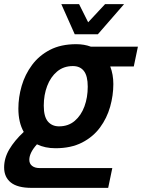

<svg xmlns="http://www.w3.org/2000/svg" viewBox="-48 -760 688 930"><path d="M105 150Q37 150 4.5 124Q-28 98 -28 51Q-28 6 -3 -36.5Q22 -79 67 -121Q41 -167 41 -234Q41 -289 57 -344Q73 -399 107 -445Q141 -491 194 -518.5Q247 -546 321 -546Q360 -546 392 -534H620L600 -438H486Q501 -399 501 -353Q501 -298 485.5 -243Q470 -188 436.5 -142.5Q403 -97 349.5 -69.5Q296 -42 221 -42Q170 -42 131 -61Q94 -20 94 14Q94 33 107.5 43.5Q121 54 143 54H496L476 150ZM238 -148Q283 -148 314 -174.5Q345 -201 361 -244.5Q377 -288 377 -340Q377 -392 358.5 -416Q340 -440 305 -440Q260 -440 228.5 -413.5Q197 -387 180.5 -343.5Q164 -300 164 -248Q164 -195 184 -171.5Q204 -148 238 -148ZM553 -740 426 -594H314L249 -740H335L379 -652L461 -740Z"/></svg>

Font: Geist Mono SemiBold
Style: Italic
Weight: 600
Italic angle: -12°
Monospace: yes
Designer: Basement.studio, Andrés Briganti, Mateo Zaragoza
Foundry: Basement.studio, Vercel, Andrés Briganti, Guido Ferreyra, Mateo Zaragoza
Version: Version 1.500; ttfautohint (v1.8.4.7-5d5b)